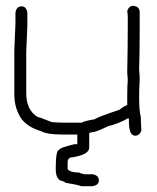

<svg xmlns="http://www.w3.org/2000/svg" viewBox="-20 -473 540 661"><path d="M246.1 -9.8H195.3Q142.1 -9.8 121.1 -21.5Q77.1 -34.7 54.7 -62.5Q29.3 -99.1 29.3 -148.4V-298.8Q33.2 -384.8 33.2 -392.6V-429.7Q36.6 -451.2 54.7 -451.2Q70.3 -451.2 74.2 -429.7V-386.7Q74.2 -378.9 70.3 -293V-152.3Q70.3 -94.2 109.4 -70.3Q114.7 -70.3 158.2 -52.7Q180.2 -50.8 197.3 -50.8H261.7Q268.1 -56.2 306.6 -62.5Q309.1 -67.4 392.6 -95.7Q401.9 -105 418 -111.3V-140.6Q418 -180.7 419.9 -197.3L418 -224.6Q419.9 -312.5 419.9 -382.8V-414.1Q419.9 -422.4 418 -435.5Q424.3 -453.1 439.5 -453.1Q460.9 -449.7 460.9 -431.6V-361.3Q460.9 -303.2 459 -232.4Q460.9 -212.4 460.9 -201.2Q459 -165 459 -136.7Q459 -91.3 464.8 -70.3Q464.8 -50.8 466.8 -23.4Q460.4 -5.9 445.3 -5.9Q423.8 -5.9 423.8 -54.7V-62.5L421.9 -66.4Q387.7 -46.9 353.5 -39.1Q308.6 -17.6 296.9 -17.6Q294.4 -17.6 287.1 -15.6V35.2Q287.1 59.1 230.5 68.4Q212.9 68.4 212.9 85.9V109.4Q221.7 121.1 253.9 121.1Q253.9 123.5 271.5 127H298.8Q320.3 130.4 320.3 148.4Q320.3 164.1 298.8 168H259.8Q244.1 162.1 205.1 156.2Q205.1 152.8 187.5 148.4Q171.9 139.2 171.9 109.4V107.4Q171.9 43 183.6 43Q183.6 36.1 236.3 23.4H246.1Z"/></svg>

Font: CEF Fonts CJK Mono
Style: Regular
Weight: 400
Designer: PartyBoss (派对大魔王)
Version: Release 2.25